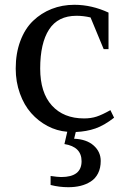

<svg xmlns="http://www.w3.org/2000/svg" viewBox="-20 -533 526 793"><path d="M451.2 -46.9Q410.6 -15.1 374 -2.4Q337.4 10.3 293 12.2L286.1 40Q337.4 42 366.7 67.9Q396 93.8 396 131.8Q396 161.1 385 182.9Q374 204.6 354.7 216.8Q335.4 229 312.5 234.6Q289.6 240.2 262.2 240.2Q225.1 240.2 189 231V193.8Q218.8 198.2 232.9 198.2Q316.9 198.2 316.9 132.8Q316.9 73.2 246.1 62L257.8 11.2Q214.8 7.8 176.5 -12.5Q138.2 -32.7 108.9 -65.7Q79.6 -98.6 62.3 -146.7Q44.9 -194.8 44.9 -250Q44.9 -313 64 -363.8Q83 -414.6 116.5 -446.8Q149.9 -479 193.4 -496.1Q236.8 -513.2 287.1 -513.2Q358.9 -513.2 428.2 -481V-330.1H408.2L354 -460.9Q324.7 -467.8 295.9 -467.8Q219.2 -467.8 182.6 -411.1Q146 -354.5 146 -250Q146 -150.4 194.3 -97.2Q242.7 -43.9 327.1 -43.9Q356 -43.9 379.2 -51.5Q402.3 -59.1 436 -78.1Z"/></svg>

Font: Amethysta
Style: Regular
Weight: 400
Designer: Konstantin Vinogradov, Alexei Vanyashin
Foundry: Cyreal (www.cyreal.org)
Version: Version 1.002